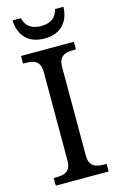

<svg xmlns="http://www.w3.org/2000/svg" viewBox="-136 -965 638 1021"><g transform="rotate(-15 183.5 -454.0)"><path d="M38.1 0H329.1V-42H315.9C271.5 -42 233.9 -51.3 233.9 -113.8V-600.1C233.9 -662.6 271.5 -671.9 315.9 -671.9H329.1V-713.9H38.1V-671.9H50.8C97.2 -671.9 132.8 -662.1 132.8 -600.1V-113.8C132.8 -51.8 97.2 -42 50.8 -42H38.1ZM43.5 -908.2C45.9 -833 87.4 -771 183.6 -771C280.8 -771 321.3 -833.5 323.7 -908.2H277.3C266.1 -859.4 232.4 -839.8 183.6 -839.8C134.3 -839.8 100.6 -859.4 89.4 -908.2Z"/></g></svg>

Font: The Erased English
Style: Regular
Weight: 400
Designer: Monotype Design team + ligartures altered by 180 Amsterdam
Foundry: Monotype Imaging Inc.
Version: Version 1.030;Glyphs 3.1.2 (3151)